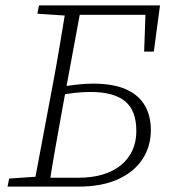

<svg xmlns="http://www.w3.org/2000/svg" viewBox="-20 -694 632 714"><path d="M134 0 139 -33H271Q322 -33 362 -45Q402 -57 430 -80Q458 -103 472.5 -135Q487 -167 487 -207Q487 -283 445 -317.5Q403 -352 317 -352Q287 -352 256.5 -348.5Q226 -345 197 -339L202 -370Q230 -375 262 -379Q294 -383 325 -383Q402 -383 449.5 -361.5Q497 -340 519 -301Q541 -262 541 -211Q541 -149 509.5 -101.5Q478 -54 418 -27Q358 0 272 0ZM516 -502 522 -670 544 -639H250L255 -674H575L552 -502ZM105 0 173 -362Q188 -440 201 -518Q214 -596 227 -674H283L216 -312Q202 -234 188 -156Q174 -78 162 0ZM8 0 14 -30 131 -38H137L132 0ZM119 -643 125 -674H255L249 -635H240Z"/></svg>

Font: Source Serif 4 18pt Light
Style: Italic
Weight: 300
Italic angle: -12°
Designer: Frank Grießhammer
Foundry: Adobe Systems Incorporated
Version: Version 4.004;hotconv 1.0.116;makeotfexe 2.5.65601